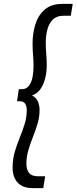

<svg xmlns="http://www.w3.org/2000/svg" viewBox="-20 -760 395 990"><path d="M45 104Q45 61 56 23.5Q67 -14 81.5 -49.5Q96 -85 107 -120Q118 -155 118 -193Q118 -212 110 -225Q102 -238 82 -238H68L77 -300H92Q116 -300 129.5 -318Q143 -336 148 -363.5Q153 -391 153 -420Q153 -447 150.5 -474.5Q148 -502 148 -537Q148 -587 162 -633.5Q176 -680 210 -710Q244 -740 302 -740H355L345 -679H310Q272 -679 251.5 -658Q231 -637 223.5 -605Q216 -573 216 -542Q216 -506 218.5 -480Q221 -454 221 -422Q221 -389 213 -356.5Q205 -324 188.5 -300.5Q172 -277 145 -268Q167 -257 175.5 -236.5Q184 -216 184 -193Q184 -156 173.5 -121.5Q163 -87 149.5 -53Q136 -19 126 15Q116 49 116 85Q116 113 129.5 131Q143 149 177 149H213L203 210H149Q97 210 71 181.5Q45 153 45 104Z"/></svg>

Font: Georama
Style: Italic
Weight: 400
Italic angle: -9°
Designer: Jean-Baptiste Levee
Foundry: Production Type
Version: Version 1.000